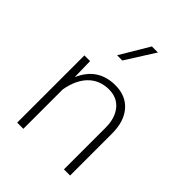

<svg xmlns="http://www.w3.org/2000/svg" viewBox="-219 -879 990 990"><g transform="rotate(45 275.5 -384.5)"><path d="M204.6 -609.9H242.7L343.3 -769H299.3ZM130.9 -287.6C149.9 -395 210 -456.1 299.8 -456.1C339.4 -456.1 370.6 -442.4 393.1 -414.6C415.5 -386.7 426.8 -350.1 426.8 -303.7V0H471.7V-306.6C471.7 -364.3 457.5 -410.2 428.7 -443.8C399.9 -477.5 359.4 -494.6 308.1 -494.6C223.6 -494.6 164.6 -455.1 129.9 -376L127.4 -490.2H85.9V0H130.9Z"/></g></svg>

Font: Estedad ExtraLight
Style: Regular
Weight: 200
Designer: Amin Abedi
Version: Version 7.3